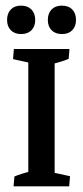

<svg xmlns="http://www.w3.org/2000/svg" viewBox="-20 -656 292 676"><path d="M54.2 -536.1Q31.2 -536.1 18.1 -549.6Q4.9 -563 4.9 -585.9Q4.9 -608.9 18.1 -622.6Q31.2 -636.2 54.2 -636.2Q77.1 -636.2 90.6 -622.6Q104 -608.9 104 -585.9Q104 -563 90.8 -549.6Q77.6 -536.1 54.2 -536.1ZM198.2 -536.1Q174.8 -536.1 161.6 -549.6Q148.4 -563 148.4 -585.9Q148.4 -608.9 161.6 -622.6Q174.8 -636.2 197.8 -636.2Q221.2 -636.2 234.4 -622.6Q247.6 -608.9 247.6 -585.9Q247.6 -563 234.4 -549.6Q221.2 -536.1 198.2 -536.1ZM79.6 -7.3V-476.6H172.4V-7.3ZM27.8 0 30.8 -34.7Q55.2 -44.9 92.3 -53.7L79.6 -13.2V-84H172.4V-13.2L161.6 -49.8L226.6 -35.6L223.6 0ZM224.6 -483.4 221.7 -448.7Q197.3 -438.5 160.2 -429.7L172.4 -470.2V-399.4H79.6V-470.2L90.8 -433.6L25.9 -447.8L28.8 -483.4Z"/></svg>

Font: Markazi Text Medium
Style: Regular
Weight: 500
Designer: Borna Izadpanah (Arabic designer), Fiona Ross (Arabic design director) and Florian Runge (Latin designer)
Foundry: Borna Izadpanah and Florian Runge
Version: Version 1.001